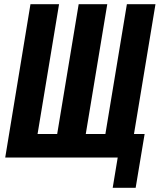

<svg xmlns="http://www.w3.org/2000/svg" viewBox="-20 -755 765 920"><path d="M630 145 673 -113H622L725 -735H588L485 -113H391L494 -735H357L254 -113H160L263 -735H126L5 0H544L520 145Z"/></svg>

Font: Iosevka Sparkle Extrabold
Style: Italic
Weight: 800
Italic angle: -9°
Designer: Belleve Invis
Foundry: Belleve Invis
Version: Version 4.5.0; ttfautohint (v1.8.3)